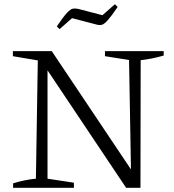

<svg xmlns="http://www.w3.org/2000/svg" viewBox="-20 -889 822 909"><path d="M477 -647H755V-626Q700 -610 646 -604L645 0H577L205 -556V-43L330 -24V0H42V-21Q96 -38 150 -43L159 -603L41 -623V-647H225L600 -87L591 -605L477 -623ZM262 -751 249 -764Q280 -810 297 -828Q314 -846 325 -848Q336 -850 350 -847L465 -817L524 -869L537 -856Q507 -812 490 -793Q473 -774 461.5 -771.5Q450 -769 436 -773L321 -803Z"/></svg>

Font: Piazzolla SC Light
Style: Regular
Weight: 300
Designer: Juan Pablo del Peral
Foundry: Huerta Tipografica
Version: Version 1.330